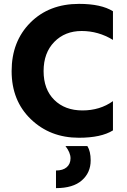

<svg xmlns="http://www.w3.org/2000/svg" viewBox="-20 -703 653 991"><path d="M448 125Q448 188 402.5 228Q357 268 269 268V177Q305 177 324.5 160Q344 143 344 114Q344 85 318 51H431Q448 78 448 125ZM387 8Q239 8 139.5 -87.5Q40 -183 40 -336Q40 -489 136.5 -586Q233 -683 388 -683Q502 -683 563 -645V-497Q488 -543 401.5 -543Q315 -543 260 -486.5Q205 -430 205 -336Q205 -242 260 -187.5Q315 -133 405.5 -133Q496 -133 563 -181V-30Q502 8 387 8Z"/></svg>

Font: Hind Madurai
Style: Bold
Weight: 700
Designer: Jyotish Sonowal
Foundry: Indian Type Foundry
Version: Version 0.702;PS 1.0;hotconv 1.0.81;makeotf.lib2.5.63406